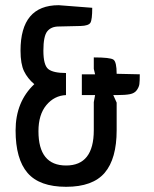

<svg xmlns="http://www.w3.org/2000/svg" viewBox="-20 -712 591 739"><path d="M429 -211Q429 -101 383 -47Q337 7 234.5 7Q132 7 86 -46.5Q40 -100 40 -210Q40 -320 112 -388Q86 -410 72.5 -438Q59 -466 59 -517Q59 -692 206 -692L335 -682Q335 -636 328 -624.5Q321 -613 291 -612L206 -610Q177 -610 162 -591.5Q147 -573 147 -517Q147 -461 166 -446Q185 -431 234 -431V-346Q189 -344 158.5 -307.5Q128 -271 128 -207Q128 -75 234.5 -75Q341 -75 341 -211V-319L346 -346H295V-426H346L341 -447V-491Q404 -491 416.5 -482.5Q429 -474 429 -428L518 -426Q518 -400 516.5 -388.5Q515 -377 506.5 -365Q498 -353 480 -349.5Q462 -346 429 -346H416L429 -317Z"/></svg>

Font: Economica
Style: Bold
Weight: 700
Designer: Vicente Lamonaca
Foundry: Vicente Lamonaca
Version: Version 1.100